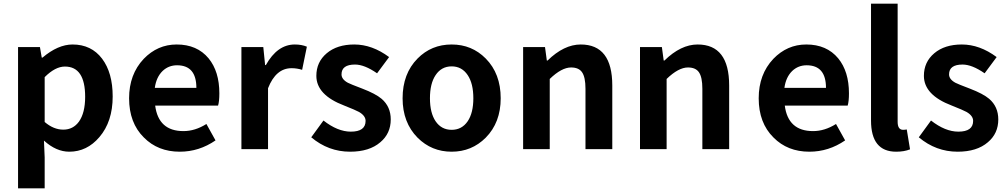

<svg xmlns="http://www.w3.org/2000/svg" viewBox="-20 -818 5528 1053"><path d="M79 -560H199L209 -502H213Q298 -574 378 -574Q481 -574 540 -496Q598 -419 598 -289Q598 -151 525 -66Q457 14 360 14Q288 14 221 -47L225 45V215H79ZM413 -151Q447 -199 447 -287Q447 -453 336 -453Q283 -453 225 -395V-149Q274 -107 327 -107Q381 -107 413 -151Z M769 -64Q688 -144 688 -279Q688 -410 768 -495Q844 -574 949 -574Q1061 -574 1124 -498Q1183 -426 1183 -306Q1183 -262 1176 -239H831Q849 -99 986 -99Q1050 -99 1112 -138L1162 -48Q1072 14 966 14Q846 14 769 -64ZM1057 -336Q1057 -460 951 -460Q905 -460 872 -429Q837 -395 829 -336Z M1304 -560H1424L1434 -461H1438Q1501 -574 1597 -574Q1634 -574 1663 -562L1637 -435Q1609 -444 1579 -444Q1493 -444 1450 -334V0H1304Z M1687 -65 1754 -157Q1832 -96 1904 -96Q1985 -96 1985 -155Q1985 -183 1949 -204Q1931 -214 1868 -239Q1715 -297 1715 -402Q1715 -478 1772 -526Q1829 -574 1923 -574Q2021 -574 2114 -505L2048 -416Q1979 -464 1927 -464Q1853 -464 1853 -410Q1853 -383 1888 -364Q1901 -357 1967 -332Q2040 -304 2073 -276Q2123 -233 2123 -163Q2123 -86 2066 -38Q2006 14 1900 14Q1781 14 1687 -65Z M2270 -63Q2188 -146 2188 -279Q2188 -414 2270 -497Q2346 -574 2457 -574Q2568 -574 2644 -497Q2726 -414 2726 -279Q2726 -146 2644 -63Q2567 14 2457 14Q2347 14 2270 -63ZM2545 -153Q2576 -199 2576 -279Q2576 -360 2545 -406Q2513 -454 2457 -454Q2401 -454 2369 -406Q2338 -360 2338 -279Q2338 -199 2369 -153Q2401 -106 2457 -106Q2513 -106 2545 -153Z M2849 -560H2969L2979 -486H2983Q3073 -574 3165 -574Q3338 -574 3338 -349V0H3191V-331Q3191 -395 3172 -422Q3154 -448 3112 -448Q3060 -448 2995 -385V0H2849Z M3490 -560H3610L3620 -486H3624Q3714 -574 3806 -574Q3979 -574 3979 -349V0H3832V-331Q3832 -395 3813 -422Q3795 -448 3753 -448Q3701 -448 3636 -385V0H3490Z M4222 -64Q4141 -144 4141 -279Q4141 -410 4221 -495Q4297 -574 4402 -574Q4514 -574 4577 -498Q4636 -426 4636 -306Q4636 -262 4629 -239H4284Q4302 -99 4439 -99Q4503 -99 4565 -138L4615 -48Q4525 14 4419 14Q4299 14 4222 -64ZM4510 -336Q4510 -460 4404 -460Q4358 -460 4325 -429Q4290 -395 4282 -336Z M4757 -157V-798H4903V-150Q4903 -106 4933 -106Q4943 -106 4953 -108L4971 1Q4939 14 4895 14Q4757 14 4757 -157Z M5019 -65 5086 -157Q5164 -96 5236 -96Q5317 -96 5317 -155Q5317 -183 5281 -204Q5263 -214 5200 -239Q5047 -297 5047 -402Q5047 -478 5104 -526Q5161 -574 5255 -574Q5353 -574 5446 -505L5380 -416Q5311 -464 5259 -464Q5185 -464 5185 -410Q5185 -383 5220 -364Q5233 -357 5299 -332Q5372 -304 5405 -276Q5455 -233 5455 -163Q5455 -86 5398 -38Q5338 14 5232 14Q5113 14 5019 -65Z"/></svg>

Font: KaiGen Gothic SC Bold
Style: Bold
Weight: 700
Designer: Ryoko NISHIZUKA Ë•øÂ°öÊ∂ºÂ≠ê (kana & ideographs); Paul D. Hunt (Latin, Greek & Cyrillic); Wenlong ZHANG Âº†ÊñáÈæô (bopom
Version: Version 1.001 October 10, 2014